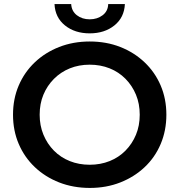

<svg xmlns="http://www.w3.org/2000/svg" viewBox="-20 -914 882 944"><path d="M422 10Q340 10 271 -17Q202 -44 151 -92.5Q100 -141 72 -206.5Q44 -272 44 -350Q44 -428 72 -493.5Q100 -559 151 -607.5Q202 -656 271 -683Q340 -710 421 -710Q503 -710 571.5 -683Q640 -656 691 -607.5Q742 -559 770 -493.5Q798 -428 798 -350Q798 -272 770 -206Q742 -140 691 -92Q640 -44 571.5 -17Q503 10 422 10ZM421 -104Q474 -104 519 -122Q564 -140 597 -173.5Q630 -207 648.5 -251.5Q667 -296 667 -350Q667 -404 648.5 -448.5Q630 -493 597 -526.5Q564 -560 519 -578Q474 -596 421 -596Q368 -596 323.5 -578Q279 -560 245.5 -526.5Q212 -493 193.5 -448.5Q175 -404 175 -350Q175 -297 193.5 -252Q212 -207 245 -173.5Q278 -140 323 -122Q368 -104 421 -104ZM421 -750Q348 -750 299.5 -789Q251 -828 248 -894H330Q332 -859 358 -839Q384 -819 421 -819Q458 -819 484.5 -839Q511 -859 512 -894H594Q591 -828 542.5 -789Q494 -750 421 -750Z"/></svg>

Font: MOST Montserrat SemiBold
Style: Regular
Weight: 600
Designer: Julieta Ulanovsky
Foundry: Julieta Ulanovsky
Version: Version 8.000;March 11, 2024;FontCreator 15.0.0.2926 64-bit